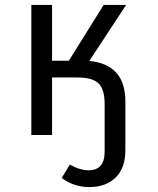

<svg xmlns="http://www.w3.org/2000/svg" viewBox="-20 -547 640 778"><path d="M342 -300Q488 -286 488 -136V61Q488 134 448.5 172.5Q409 211 342 211Q279 211 230 174L263 120Q304 143 339 143Q404 143 404 68V-125Q404 -185 379.5 -209Q355 -233 295 -233H191V0H107V-527H191V-301H259L400 -527H491Z"/></svg>

Font: Fira Mono
Style: Regular
Weight: 400
Designer: Carrois Corporate & Edenspiekermann AG
Foundry: Carrois Corporate GbR & Edenspiekermann AG
Version: Version 3.206;PS 003.206;hotconv 1.0.70;makeotf.lib2.5.58329